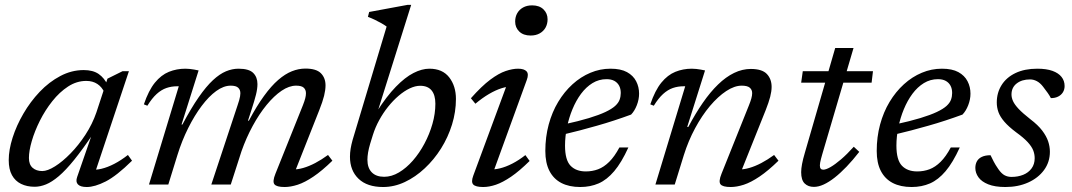

<svg xmlns="http://www.w3.org/2000/svg" viewBox="-20 -740 4299 770"><path d="M289.5 -30.5 350 -205H354.5Q311.5 -141 277.5 -99Q243.5 -57 215.8 -33.5Q188 -10 164.5 -0.5Q141 9 119 9Q88 9 64.5 -2.5Q41 -14 28 -37.5Q15 -61 15 -98Q15 -139 30.5 -187.8Q46 -236.5 73.8 -284.2Q101.5 -332 139.2 -371.8Q177 -411.5 222 -435.2Q267 -459 316 -459Q353 -459 375.8 -443.2Q398.5 -427.5 413 -397L399 -368.5Q389 -391 370.5 -403.2Q352 -415.5 326 -415.5Q287.5 -415.5 253 -393Q218.5 -370.5 189.8 -334.2Q161 -298 140 -256Q119 -214 107.5 -174.5Q96 -135 96 -106.5Q96 -80 110.8 -67Q125.5 -54 149.5 -54Q170.5 -54 200.8 -73Q231 -92 263 -124.8Q295 -157.5 322.8 -200Q350.5 -242.5 366.5 -289L411 -424.5L471.5 -454.5H497L357.5 -36.5L344.5 -60Q363 -57.5 387.2 -63.2Q411.5 -69 438.5 -83Q465.5 -97 493 -118.5L509.5 -95.5Q447.5 -34.5 403.8 -12.2Q360 10 328 10Q302.5 10 292.5 -0.5Q282.5 -11 289.5 -30.5Z M1157.5 -38 1154.5 -60.5Q1173.5 -60 1196.2 -66.5Q1219 -73 1244.2 -86.2Q1269.5 -99.5 1295.5 -118.5L1313 -95.5Q1271.5 -55 1237 -31.8Q1202.5 -8.5 1174 0.8Q1145.5 10 1121.5 10Q1089 10 1080.5 -1Q1072 -12 1084.5 -43L1195 -318.5Q1201.5 -335 1204.2 -346Q1207 -357 1207 -366Q1207 -380 1198.2 -388.2Q1189.5 -396.5 1167.5 -396.5Q1139.5 -396.5 1109.2 -376Q1079 -355.5 1049.2 -319.2Q1019.5 -283 993.5 -235.2Q967.5 -187.5 948.5 -133.5L905.5 0H827.5L933 -318.5Q937 -329.5 939.2 -338Q941.5 -346.5 942.8 -353.5Q944 -360.5 944 -366Q944 -380 935.2 -388.2Q926.5 -396.5 905 -396.5Q877 -396.5 847.2 -375Q817.5 -353.5 788.8 -315.2Q760 -277 734.8 -226.5Q709.5 -176 691.5 -118L655 0H577.5L697 -394Q695.5 -394 693.8 -394Q692 -394 690.5 -394Q667.5 -394 647.2 -387Q627 -380 608.2 -363Q589.5 -346 571 -316L557 -321.5Q576 -377.5 601.2 -408.5Q626.5 -439.5 657.5 -452Q688.5 -464.5 723.5 -464.5Q732.5 -464.5 741.2 -463.5Q750 -462.5 758.8 -461Q767.5 -459.5 776.5 -457.5L708 -240.5H711.5Q746.5 -306.5 776.8 -350Q807 -393.5 834 -418.5Q861 -443.5 886.2 -454Q911.5 -464.5 936.5 -464.5Q978.5 -464.5 995.5 -447.5Q1012.5 -430.5 1012.5 -403Q1012.5 -384 1006.5 -360Q1000.5 -336 989 -301L974.5 -256H978Q1009.5 -315 1038.8 -355.2Q1068 -395.5 1095.8 -419.5Q1123.5 -443.5 1150.5 -454.2Q1177.5 -465 1205 -465Q1248.5 -465 1267 -446.2Q1285.5 -427.5 1285.5 -397.5Q1285.5 -379.5 1279.8 -356Q1274 -332.5 1260.5 -298.5Z M1464.5 -163.5Q1459 -145 1456.2 -128.8Q1453.5 -112.5 1453.5 -99.5Q1453.5 -66.5 1471 -48.8Q1488.5 -31 1520.5 -31Q1550.5 -31 1580 -48.5Q1609.5 -66 1635.8 -96Q1662 -126 1682.2 -164Q1702.5 -202 1714.2 -243Q1726 -284 1726 -324Q1726 -359 1710.8 -377.5Q1695.5 -396 1665 -396Q1645.5 -396 1623.2 -385.5Q1601 -375 1578.8 -356Q1556.5 -337 1536.5 -312Q1516.5 -287 1500.8 -258.2Q1485 -229.5 1475.5 -199ZM1530.5 -633.5Q1521 -640.5 1509 -647.2Q1497 -654 1483.5 -660.5Q1470 -667 1455.5 -672.5L1460.5 -692L1614.5 -720.5H1629L1490.5 -280L1491 -292Q1530.5 -354 1567.5 -392Q1604.5 -430 1638.2 -447.2Q1672 -464.5 1702 -464.5Q1754.5 -464.5 1781.5 -429.8Q1808.5 -395 1808.5 -343Q1808.5 -291.5 1792.8 -240.5Q1777 -189.5 1748.8 -144.5Q1720.5 -99.5 1683.2 -64.8Q1646 -30 1603.5 -10Q1561 10 1516.5 10Q1452.5 10 1418 -23Q1383.5 -56 1383.5 -111.5Q1383.5 -127 1386.2 -143.8Q1389 -160.5 1394 -178.5Z M1878 -35.5 2016.5 -410 2032.5 -392.5Q2014.5 -393.5 1991 -386Q1967.5 -378.5 1941 -363Q1914.5 -347.5 1886.5 -324L1868.5 -346Q1912 -395 1946.2 -420.5Q1980.5 -446 2008 -455.2Q2035.5 -464.5 2057.5 -464.5Q2082 -464.5 2091.8 -453.8Q2101.5 -443 2092.5 -419L1954 -38L1942 -61Q1961 -59 1984.8 -64.8Q2008.5 -70.5 2034.8 -84Q2061 -97.5 2087 -118L2104 -94.5Q2063 -54 2029.5 -31.2Q1996 -8.5 1968.8 0.8Q1941.5 10 1918 10Q1887.5 10 1878 0Q1868.5 -10 1878 -35.5ZM2046 -653.5Q2046 -672 2054.2 -686.8Q2062.5 -701.5 2077.8 -710Q2093 -718.5 2114 -718.5Q2143 -718.5 2159.5 -702.5Q2176 -686.5 2176 -662.5Q2176 -644 2167.8 -629.2Q2159.5 -614.5 2144.2 -606Q2129 -597.5 2108 -597.5Q2079 -597.5 2062.5 -613.5Q2046 -629.5 2046 -653.5Z M2412.5 -422.5Q2382 -422.5 2356.2 -406.8Q2330.5 -391 2310.2 -363.8Q2290 -336.5 2275.8 -302Q2261.5 -267.5 2253.8 -229.8Q2246 -192 2246 -156Q2246 -98.5 2268 -75.5Q2290 -52.5 2329.5 -52.5Q2355.5 -52.5 2378.8 -61.2Q2402 -70 2423.2 -91Q2444.5 -112 2464 -148.5H2500Q2472.5 -88 2443.2 -53.5Q2414 -19 2380.8 -4.5Q2347.5 10 2307 10Q2262.5 10 2231.2 -6.2Q2200 -22.5 2183.5 -54.5Q2167 -86.5 2167 -134.5Q2167 -190.5 2180.5 -240.5Q2194 -290.5 2218.5 -331.2Q2243 -372 2276 -402Q2309 -432 2347.8 -448.2Q2386.5 -464.5 2428.5 -464.5Q2469.5 -464.5 2494.5 -450.8Q2519.5 -437 2531.2 -414.2Q2543 -391.5 2543 -364.5Q2543 -341.5 2534 -318.2Q2525 -295 2511 -280.5Q2477 -268 2442.8 -256.8Q2408.5 -245.5 2374 -235.8Q2339.5 -226 2305.5 -217Q2271.5 -208 2239 -200.5L2241 -241Q2301 -254 2342 -266.5Q2383 -279 2408.2 -291Q2433.5 -303 2446.8 -315Q2460 -327 2464.8 -340Q2469.5 -353 2469.5 -367Q2469.5 -384 2463 -396.2Q2456.5 -408.5 2444 -415.5Q2431.5 -422.5 2412.5 -422.5Z M2602 -316 2588 -321.5Q2607 -377.5 2632.2 -408.5Q2657.5 -439.5 2688.5 -452Q2719.5 -464.5 2754.5 -464.5Q2763.5 -464.5 2772.2 -463.5Q2781 -462.5 2789.8 -461Q2798.5 -459.5 2807.5 -457.5L2736 -231H2740.5Q2769 -285 2798.8 -328Q2828.5 -371 2859.8 -401.2Q2891 -431.5 2924 -447.5Q2957 -463.5 2991 -463.5Q3036.5 -463.5 3055.5 -443.2Q3074.5 -423 3074.5 -391.5Q3074.5 -374 3068.8 -351.8Q3063 -329.5 3051 -299L2946.5 -38L2943.5 -60.5Q2962.5 -60 2985.2 -66.5Q3008 -73 3033.2 -86.2Q3058.5 -99.5 3084.5 -118.5L3102 -95.5Q3060.5 -55 3026 -31.8Q2991.5 -8.5 2963 0.8Q2934.5 10 2910.5 10Q2878 10 2869.5 -1Q2861 -12 2873.5 -43L2983.5 -317.5Q2990 -333.5 2993.2 -345.2Q2996.5 -357 2996.5 -366.5Q2996.5 -380 2987 -388.2Q2977.5 -396.5 2954.5 -396.5Q2925.5 -396.5 2892.5 -374.8Q2859.5 -353 2827.2 -314.8Q2795 -276.5 2767.8 -226Q2740.5 -175.5 2722.5 -118L2686 0H2608.5L2728 -394Q2726.5 -394 2724.8 -394Q2723 -394 2721.5 -394Q2698.5 -394 2678.2 -387Q2658 -380 2639.2 -363Q2620.5 -346 2602 -316Z M3193 -408.5 3199.5 -454.5H3481L3475.5 -408.5ZM3277.5 -121Q3274.5 -111 3272.5 -102.8Q3270.5 -94.5 3269.2 -88Q3268 -81.5 3268 -77Q3268 -67.5 3271.5 -63.5Q3275 -59.5 3281.5 -59.5Q3292.5 -59.5 3310.8 -70Q3329 -80.5 3352.8 -100.8Q3376.5 -121 3404 -151.5L3426 -131Q3400 -97.5 3375 -71.5Q3350 -45.5 3327 -27.5Q3304 -9.5 3283.2 0Q3262.5 9.5 3244 9.5Q3221 9.5 3207 -4.2Q3193 -18 3193 -49.5Q3193 -63 3196.5 -82Q3200 -101 3208 -128L3329.5 -547.5H3403Z M3741.5 -422.5Q3711 -422.5 3685.2 -406.8Q3659.5 -391 3639.2 -363.8Q3619 -336.5 3604.8 -302Q3590.5 -267.5 3582.8 -229.8Q3575 -192 3575 -156Q3575 -98.5 3597 -75.5Q3619 -52.5 3658.5 -52.5Q3684.5 -52.5 3707.8 -61.2Q3731 -70 3752.2 -91Q3773.5 -112 3793 -148.5H3829Q3801.5 -88 3772.2 -53.5Q3743 -19 3709.8 -4.5Q3676.5 10 3636 10Q3591.5 10 3560.2 -6.2Q3529 -22.5 3512.5 -54.5Q3496 -86.5 3496 -134.5Q3496 -190.5 3509.5 -240.5Q3523 -290.5 3547.5 -331.2Q3572 -372 3605 -402Q3638 -432 3676.8 -448.2Q3715.5 -464.5 3757.5 -464.5Q3798.5 -464.5 3823.5 -450.8Q3848.5 -437 3860.2 -414.2Q3872 -391.5 3872 -364.5Q3872 -341.5 3863 -318.2Q3854 -295 3840 -280.5Q3806 -268 3771.8 -256.8Q3737.5 -245.5 3703 -235.8Q3668.5 -226 3634.5 -217Q3600.5 -208 3568 -200.5L3570 -241Q3630 -254 3671 -266.5Q3712 -279 3737.2 -291Q3762.5 -303 3775.8 -315Q3789 -327 3793.8 -340Q3798.5 -353 3798.5 -367Q3798.5 -384 3792 -396.2Q3785.5 -408.5 3773 -415.5Q3760.5 -422.5 3741.5 -422.5Z M3952.5 -117.5Q3959 -104.5 3965.2 -92Q3971.5 -79.5 3984 -61.5Q3996.5 -43.5 4009 -37Q4021.5 -30.5 4036.5 -30.5Q4062.5 -30.5 4083.5 -39Q4104.5 -47.5 4117 -64.5Q4129.5 -81.5 4129.5 -105.5Q4129.5 -122 4123.5 -137.2Q4117.5 -152.5 4101.5 -170Q4085.5 -187.5 4055 -209.5Q4025 -232 4008 -251.8Q3991 -271.5 3984.2 -290.2Q3977.5 -309 3977.5 -329Q3977.5 -368 3996.8 -398.8Q4016 -429.5 4052.5 -447Q4089 -464.5 4140 -464.5Q4176.5 -464.5 4200.8 -455.8Q4225 -447 4237.2 -431.5Q4249.5 -416 4249.5 -395Q4249.5 -381 4242.8 -370Q4236 -359 4223.8 -352.8Q4211.5 -346.5 4194.5 -346.5Q4189 -357 4182 -367Q4175 -377 4163 -392.5Q4151.5 -407.5 4138.2 -414.5Q4125 -421.5 4111 -421.5Q4078 -421.5 4057.2 -405.2Q4036.5 -389 4036.5 -361Q4036.5 -348 4042.8 -334.2Q4049 -320.5 4065.2 -303.2Q4081.5 -286 4112 -262Q4143 -238.5 4159.8 -216.2Q4176.5 -194 4183.5 -173.2Q4190.5 -152.5 4190.5 -131.5Q4190.5 -90 4167 -58Q4143.5 -26 4103.2 -8Q4063 10 4012 10Q3970 10 3943.2 -0.8Q3916.5 -11.5 3904 -29Q3891.5 -46.5 3891.5 -66.5Q3891.5 -81.5 3897.8 -93Q3904 -104.5 3917.8 -111Q3931.5 -117.5 3952.5 -117.5Z"/></svg>

Font: Newsreader
Style: Italic
Weight: 400
Italic angle: -17°
Designer: Hugues Gentile
Foundry: Production Type
Version: Version 1.003